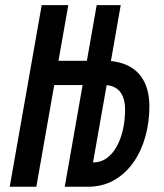

<svg xmlns="http://www.w3.org/2000/svg" viewBox="-20 -713 626 733"><path d="M234.4 0 251 -93.8 332.5 -92.8Q363.3 -92.3 386.5 -108.6Q409.7 -125 425.5 -153.6Q441.4 -182.1 449.5 -218.5Q457.5 -254.9 457.5 -294.9Q457.5 -339.8 437 -364.3Q416.5 -388.7 373 -388.7Q357.4 -388.7 341.6 -388.7Q325.7 -388.7 310.1 -388.7L340.8 -481.4Q349.1 -481.4 357.4 -481.4Q365.7 -481.4 374 -481.4Q431.2 -481.4 470.5 -461.4Q509.8 -441.4 530 -402.3Q550.3 -363.3 550.3 -306.2Q550.3 -246.1 534.9 -191.2Q519.5 -136.2 489.5 -93.3Q459.5 -50.3 415.5 -25.1Q371.6 0 314.5 0ZM17.1 0 139.2 -693.4H240.7L118.7 0ZM90.3 -388.2 106.4 -481H365.7L349.6 -388.2ZM227.1 0 349.1 -693.4H440.9L397.5 -446.3L396 -438L328.1 -53.2L318.8 0Z"/></svg>

Font: Cascadia Mono NF
Style: Italic
Weight: 400
Italic angle: -10°
Monospace: yes
Designer: Aaron Bell
Foundry: Saja Typeworks
Version: Version 2404.023